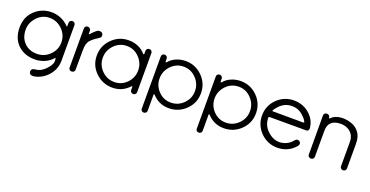

<svg xmlns="http://www.w3.org/2000/svg" viewBox="-29 -1122 3715 1928"><g transform="rotate(20 1828.0 -157.5)"><path d="M328 176H321Q288 176 283 147V144Q283 123 295.5 114.5Q308 106 322 106Q379 102 423.5 58Q468 14 478 -21Q481 -33 481 -46Q479 -73 475 -73H474Q438 -30 387 -8.5Q336 13 285 13Q172 13 102 -54.5Q32 -122 32 -238Q32 -351 106.5 -421Q181 -491 285 -491Q336 -491 384 -471Q432 -451 470 -411L473 -410Q474 -410 476 -410Q478 -410 478 -420V-443Q478 -461 487 -470Q496 -479 511 -479Q524 -479 533 -470Q542 -461 542 -448V-69Q542 33 469 106Q409 165 328 176ZM285 -47Q364 -47 421 -103.5Q478 -160 478 -238Q478 -317 421 -374Q364 -431 285 -431Q207 -431 152 -372Q97 -313 97 -238Q97 -153 149 -100Q201 -47 285 -47Z M674 0Q660 0 651 -8.5Q642 -17 642 -30V-448Q642 -461 651 -470Q660 -479 674 -479Q688 -479 697.5 -470Q707 -461 707 -448V-417Q707 -411 710 -411Q713 -411 716 -414Q728 -429 747 -447Q766 -465 781 -474Q789 -478 799 -478Q804 -478 815 -476.5Q826 -475 834 -462Q834 -461 835 -461Q839 -456 839 -443Q839 -441 838.5 -433Q838 -425 827 -417Q816 -409 806 -402Q760 -374 733.5 -342.5Q707 -311 707 -239L706 -30Q706 -17 697 -8.5Q688 0 674 0Z M1112 13Q1007 13 932 -60Q857 -133 857 -238Q857 -343 931 -417Q1005 -491 1110 -491Q1162 -491 1209.5 -471Q1257 -451 1287 -414Q1290 -410 1294 -410Q1296 -410 1298 -411.5Q1300 -413 1300 -425V-448Q1300 -461 1309 -470Q1318 -479 1332 -479Q1346 -479 1355 -470Q1364 -461 1364 -448V-30Q1364 -17 1355 -8Q1346 1 1332 1Q1318 1 1309 -8Q1300 -17 1300 -30V-60Q1300 -69 1295 -69Q1292 -69 1291 -67Q1219 13 1112 13ZM1112 -47Q1190 -47 1244.5 -103.5Q1299 -160 1299 -238Q1299 -316 1243.5 -373.5Q1188 -431 1110 -431Q1031 -431 976 -373.5Q921 -316 921 -238Q921 -160 977 -103.5Q1033 -47 1112 -47Z M1495 140Q1481 140 1472.5 131.5Q1464 123 1464 110V-448Q1464 -461 1472.5 -470Q1481 -479 1495 -479Q1509 -479 1518 -470Q1527 -461 1527 -448V-419Q1527 -410 1533 -410Q1537 -410 1540 -414Q1570 -451 1617.5 -471Q1665 -491 1717 -491Q1822 -491 1896 -417Q1970 -343 1970 -238Q1970 -133 1895 -60Q1820 13 1715 13Q1609 13 1536 -67Q1535 -69 1533 -69H1532Q1527 -69 1527 -61V110Q1527 123 1518 131.5Q1509 140 1495 140ZM1715 -47Q1794 -47 1850 -103.5Q1906 -160 1906 -238Q1906 -316 1850.5 -373.5Q1795 -431 1717 -431Q1639 -431 1583.5 -373.5Q1528 -316 1528 -238Q1528 -160 1582.5 -103.5Q1637 -47 1715 -47Z M2083 140Q2069 140 2060.5 131.5Q2052 123 2052 110V-448Q2052 -461 2060.5 -470Q2069 -479 2083 -479Q2097 -479 2106 -470Q2115 -461 2115 -448V-419Q2115 -410 2121 -410Q2125 -410 2128 -414Q2158 -451 2205.5 -471Q2253 -491 2305 -491Q2410 -491 2484 -417Q2558 -343 2558 -238Q2558 -133 2483 -60Q2408 13 2303 13Q2197 13 2124 -67Q2123 -69 2121 -69H2120Q2115 -69 2115 -61V110Q2115 123 2106 131.5Q2097 140 2083 140ZM2303 -47Q2382 -47 2438 -103.5Q2494 -160 2494 -238Q2494 -316 2438.5 -373.5Q2383 -431 2305 -431Q2227 -431 2171.5 -373.5Q2116 -316 2116 -238Q2116 -160 2170.5 -103.5Q2225 -47 2303 -47Z M2875 13Q2770 13 2696 -61Q2622 -135 2622 -240Q2622 -345 2696 -418Q2770 -491 2875 -491Q2980 -491 3054 -418Q3107 -365 3117 -290L3118 -283Q3118 -274 3113 -262Q3108 -250 3087 -250H2704Q2694 -250 2691 -246.5Q2688 -243 2688 -236V-231Q2694 -156 2743 -108Q2804 -47 2875 -47Q2913 -47 2948.5 -63.5Q2984 -80 3002 -102Q3026 -132 3042 -132Q3051 -132 3062 -126Q3076 -115 3076 -100Q3076 -87 3066 -75Q2991 13 2875 13ZM3029 -314Q3044 -314 3044 -320Q3044 -325 3038 -332V-333Q3028 -353 3007 -372Q2952 -431 2875 -431Q2797 -431 2742 -372Q2719 -348 2707 -328Q2704 -322 2704 -319Q2704 -317 2706.5 -315.5Q2709 -314 3029 -314Z M3574 0Q3560 0 3551 -9Q3542 -18 3542 -31V-289Q3542 -339 3520.5 -370Q3499 -401 3466 -416Q3433 -431 3398 -431Q3263 -431 3263 -309V-31Q3263 -18 3254 -9Q3245 0 3231 0Q3216 0 3207 -9Q3198 -18 3198 -31L3197 -449Q3197 -462 3206 -470.5Q3215 -479 3228 -479Q3243 -479 3252.5 -471Q3262 -463 3262 -449V-446Q3262 -442 3267 -442Q3269 -442 3270 -443Q3316 -491 3398 -491Q3444 -491 3492 -474Q3540 -457 3573 -414Q3606 -371 3606 -293V-31Q3606 -18 3597 -9Q3588 0 3574 0Z"/></g></svg>

Font: Gardens CM
Style: Regular
Weight: 400
Designer: Created by: Aleksander Shevchuk, 2010. Modifed by: Daren Olsen, 2020.
Foundry: High-Logic / FontCreator v.13.0.0 build 2663 (64-bit)
Version: Version 3.003 Ukrainian, initial release